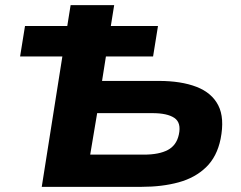

<svg xmlns="http://www.w3.org/2000/svg" viewBox="-20 -725 937 745"><path d="M142 0 222 -506H58L77 -624H241L254 -705H423L410 -624H593L574 -506H391L376 -411H596Q683 -411 742.5 -388Q802 -365 827 -316Q852 -267 836 -186Q822 -117 779.5 -76Q737 -35 673 -17.5Q609 0 529 0ZM330 -125H538Q597 -125 631 -143Q665 -161 674 -203Q684 -249 656.5 -267.5Q629 -286 571 -286H357Z"/></svg>

Font: Nunito Sans 7pt SemiExpanded ExtraBold
Style: Italic
Weight: 800
Width: 6
Italic angle: -9°
Designer: Vernon Adams
Foundry: Vernon Adams
Version: Version 3.101;gftools[0.9.27]